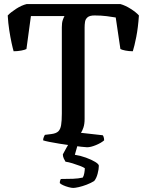

<svg xmlns="http://www.w3.org/2000/svg" viewBox="-20 -724 721 944"><path d="M408 0Q401 0 379.5 -2.5Q358 -5 329.5 -9Q301 -13 272.5 -17.5Q244 -22 222 -26.5Q200 -31 192 -34Q192 -42 195.5 -50.5Q199 -59 201 -61L233 -65Q256 -68 266.5 -78Q277 -88 280.5 -109Q284 -130 284 -166V-590Q284 -612 288.5 -625Q293 -638 297 -645H132L110 -483Q103 -479 85 -475.5Q67 -472 47 -472Q43 -485 37 -512.5Q31 -540 25.5 -575.5Q20 -611 18 -648Q32 -663 59 -680.5Q86 -698 111 -704H572Q597 -697 623.5 -680Q650 -663 663 -648Q659 -588 650 -542.5Q641 -497 633 -472Q614 -472 596.5 -475.5Q579 -479 572 -483L549 -638Q533 -641 505 -644.5Q477 -648 445 -648Q421 -648 410.5 -639Q400 -630 398 -616.5Q396 -603 396 -589V-139Q396 -114 390 -96.5Q384 -79 378 -71L485 -59Q487 -58 489.5 -50.5Q492 -43 492 -34Q477 -21 451.5 -10.5Q426 0 408 0ZM340 200Q331 200 316.5 196Q302 192 290 186.5Q278 181 274 176Q274 168 276 163Q278 158 279 156Q313 156 339 155Q365 154 387 149Q392 141 394.5 127Q397 113 397 103Q390 98 373 91.5Q356 85 336.5 79Q317 73 302 71Q298 65 293.5 55Q289 45 289 35Q300 15 307.5 1Q315 -13 330 -37H369L348 37Q375 41 402.5 51Q430 61 448 72Q466 83 466 91Q466 107 460 130Q454 153 443 166Q427 176 406 184Q385 192 367 196Q349 200 340 200Z"/></svg>

Font: Texturina Medium
Style: Regular
Weight: 500
Designer: Guillermo Torres Carreño
Foundry: Omnibus-Type
Version: Version 1.003